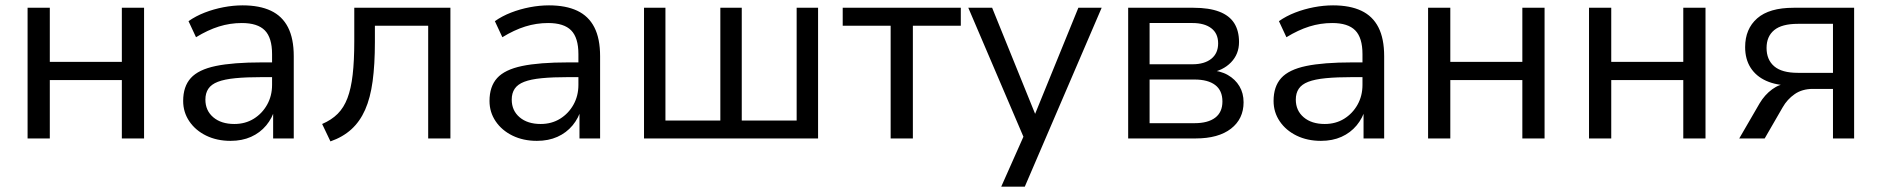

<svg xmlns="http://www.w3.org/2000/svg" viewBox="-20 -517 7027 717"><path d="M83 0V-488H166V-286H435V-488H518V0H435V-218H166V0Z M841 9Q790 9 750 -10.5Q710 -30 687 -64Q664 -98 664 -140Q664 -194 692.5 -225.5Q721 -257 785.5 -270.5Q850 -284 958 -284H1010V-229H960Q900 -229 859 -225Q818 -221 793.5 -211.5Q769 -202 758 -185.5Q747 -169 747 -145Q747 -104 776.5 -79Q806 -54 855 -54Q896 -54 927.5 -73.5Q959 -93 977.5 -126Q996 -159 996 -200V-315Q996 -376 969 -403.5Q942 -431 883 -431Q839 -431 797.5 -418Q756 -405 712 -378L684 -438Q711 -457 744.5 -470Q778 -483 814.5 -490Q851 -497 886 -497Q949 -497 991.5 -477Q1034 -457 1055.5 -415Q1077 -373 1077 -307V0H1000V-112H1007Q997 -76 974 -48.5Q951 -21 917.5 -6Q884 9 841 9Z M1214 11 1183 -54Q1218 -69 1241 -92Q1264 -115 1277.5 -150.5Q1291 -186 1297 -238Q1303 -290 1303 -363V-488H1662V0H1579V-421H1380V-360Q1380 -276 1371.5 -213.5Q1363 -151 1343.5 -107Q1324 -63 1292 -34Q1260 -5 1214 11Z M1985 9Q1934 9 1894 -10.5Q1854 -30 1831 -64Q1808 -98 1808 -140Q1808 -194 1836.5 -225.5Q1865 -257 1929.5 -270.5Q1994 -284 2102 -284H2154V-229H2104Q2044 -229 2003 -225Q1962 -221 1937.5 -211.5Q1913 -202 1902 -185.5Q1891 -169 1891 -145Q1891 -104 1920.5 -79Q1950 -54 1999 -54Q2040 -54 2071.5 -73.5Q2103 -93 2121.5 -126Q2140 -159 2140 -200V-315Q2140 -376 2113 -403.5Q2086 -431 2027 -431Q1983 -431 1941.5 -418Q1900 -405 1856 -378L1828 -438Q1855 -457 1888.5 -470Q1922 -483 1958.5 -490Q1995 -497 2030 -497Q2093 -497 2135.5 -477Q2178 -457 2199.5 -415Q2221 -373 2221 -307V0H2144V-112H2151Q2141 -76 2118 -48.5Q2095 -21 2061.5 -6Q2028 9 1985 9Z M2385 0V-488H2465V-67H2670V-488H2750V-67H2955V-488H3035V0Z M3306 0V-421H3127V-488H3568V-421H3389V0Z M3719 180 3811 -27V15L3596 -488H3685L3856 -66H3835L4007 -488H4094L3807 180Z M4193 0V-488H4437Q4495 -488 4533 -473.5Q4571 -459 4589 -430.5Q4607 -402 4607 -360Q4607 -315 4577 -284Q4547 -253 4497 -245V-255Q4537 -253 4565 -237Q4593 -221 4608.5 -195Q4624 -169 4624 -135Q4624 -73 4577 -36.5Q4530 0 4445 0ZM4273 -57H4441Q4491 -57 4518 -77.5Q4545 -98 4545 -138Q4545 -179 4518 -199.5Q4491 -220 4441 -220H4273ZM4273 -277H4433Q4478 -277 4503.5 -297.5Q4529 -318 4529 -355Q4529 -392 4503.5 -411.5Q4478 -431 4433 -431H4273Z M4913 9Q4862 9 4822 -10.5Q4782 -30 4759 -64Q4736 -98 4736 -140Q4736 -194 4764.5 -225.5Q4793 -257 4857.5 -270.5Q4922 -284 5030 -284H5082V-229H5032Q4972 -229 4931 -225Q4890 -221 4865.5 -211.5Q4841 -202 4830 -185.5Q4819 -169 4819 -145Q4819 -104 4848.5 -79Q4878 -54 4927 -54Q4968 -54 4999.5 -73.5Q5031 -93 5049.5 -126Q5068 -159 5068 -200V-315Q5068 -376 5041 -403.5Q5014 -431 4955 -431Q4911 -431 4869.5 -418Q4828 -405 4784 -378L4756 -438Q4783 -457 4816.5 -470Q4850 -483 4886.5 -490Q4923 -497 4958 -497Q5021 -497 5063.5 -477Q5106 -457 5127.5 -415Q5149 -373 5149 -307V0H5072V-112H5079Q5069 -76 5046 -48.5Q5023 -21 4989.5 -6Q4956 9 4913 9Z M5313 0V-488H5396V-286H5665V-488H5748V0H5665V-218H5396V0Z M5914 0V-488H5997V-286H6266V-488H6349V0H6266V-218H5997V0Z M6475 0 6551 -131Q6570 -163 6598 -183.5Q6626 -204 6654 -204H6666V-198Q6614 -198 6576 -215Q6538 -232 6517.5 -264Q6497 -296 6497 -341Q6497 -409 6542 -448.5Q6587 -488 6678 -488H6904V0H6825V-185H6750Q6710 -185 6682 -165.5Q6654 -146 6637 -116L6570 0ZM6694 -245H6825V-428H6694Q6634 -428 6605.5 -404.5Q6577 -381 6577 -338Q6577 -294 6605.5 -269.5Q6634 -245 6694 -245Z"/></svg>

Font: Nunito Sans 11pt
Style: Regular
Weight: 400
Version: Version 3.101;gftools[0.9.27]